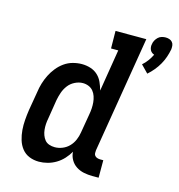

<svg xmlns="http://www.w3.org/2000/svg" viewBox="-113 -869 909 976"><g transform="rotate(15 341.0 -380.5)"><path d="M596 -567 558 -606Q573 -619 585 -635.5Q597 -652 605 -669Q598 -671 592 -676Q586 -681 583 -687.5Q580 -694 579 -702Q578 -710 580 -718Q581 -728 586.5 -738Q592 -748 600 -755.5Q608 -763 618.5 -766Q629 -769 639 -769Q649 -769 658.5 -766Q668 -763 674.5 -755.5Q681 -748 682 -738Q683 -728 682 -718Q678 -697 671 -676.5Q664 -656 653 -636.5Q642 -617 627.5 -599.5Q613 -582 596 -567ZM179 8Q152 8 128.5 -1.5Q105 -11 89.5 -30.5Q74 -50 66.5 -75Q59 -100 57 -126Q55 -152 57 -178.5Q59 -205 63 -232L80 -332Q83 -355 90 -378.5Q97 -402 108 -424Q119 -446 135 -466Q151 -486 171.5 -500.5Q192 -515 216 -521.5Q240 -528 263 -528Q287 -528 309 -521Q331 -514 347 -499Q363 -484 372 -464Q381 -444 387 -422L423 -643H385L384 -735H546L445 -123Q444 -115 444.5 -107.5Q445 -100 449.5 -94.5Q454 -89 462 -86.5Q470 -84 477 -84H494V8H461Q438 8 416 3.5Q394 -1 375.5 -13Q357 -25 346 -44.5Q335 -64 334 -86Q323 -66 306 -47.5Q289 -29 268 -16.5Q247 -4 224 2Q201 8 179 8ZM238 -84Q258 -84 278 -92Q298 -100 313 -115.5Q328 -131 336.5 -151Q345 -171 348 -191L365 -291Q368 -307 369 -323.5Q370 -340 368.5 -355.5Q367 -371 362 -386Q357 -401 347.5 -412.5Q338 -424 323.5 -430Q309 -436 293 -436Q272 -436 251 -425.5Q230 -415 216.5 -397Q203 -379 196 -358.5Q189 -338 185 -317L169 -217Q166 -202 165 -187Q164 -172 165.5 -157Q167 -142 172 -128.5Q177 -115 185.5 -104.5Q194 -94 208 -89Q222 -84 238 -84Z"/></g></svg>

Font: Iosevka Etoile Semibold
Style: Italic
Weight: 600
Italic angle: -9°
Designer: Belleve Invis
Foundry: Belleve Invis
Version: Version 22.1.2; ttfautohint (v1.8.4)